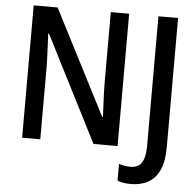

<svg xmlns="http://www.w3.org/2000/svg" viewBox="-60 -775 1055 1032"><g transform="rotate(5 468.0 -258.5)"><path d="M595 0H465L175 -570H171Q172 -549 173 -527Q174 -505 175 -482Q176 -459 177 -435.5Q178 -412 178 -390V0H80V-714H209L499 -149H503Q502 -168 501 -189.5Q500 -211 499 -234.5Q498 -258 497 -281Q496 -304 496 -325V-714H595ZM684 197Q661 197 643 194Q625 191 611 185V95Q624 99 640 102Q656 105 673 105Q698 105 715.5 94.5Q733 84 743 57.5Q753 31 753 -15V-714H859V-17Q859 59 837.5 106Q816 153 777 175Q738 197 684 197Z"/></g></svg>

Font: Noto Sans Display SemiCondensed Medium
Style: Regular
Weight: 500
Width: 4
Designer: Monotype Design Team
Foundry: Monotype Imaging Inc.
Version: Version 2.003